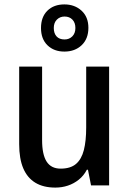

<svg xmlns="http://www.w3.org/2000/svg" viewBox="-20 -841 585 871"><path d="M475 -539V0H393L379 -71H374Q360 -44 337.5 -26Q315 -8 288 1Q261 10 231 10Q177 10 140.5 -12Q104 -34 85.5 -77.5Q67 -121 67 -187V-539H171V-205Q171 -140 191.5 -108Q212 -76 255 -76Q300 -76 325 -97.5Q350 -119 360.5 -160.5Q371 -202 371 -263V-539ZM272 -607Q225 -607 195.5 -635.5Q166 -664 166 -714Q166 -764 195 -792.5Q224 -821 272 -821Q319 -821 350 -792.5Q381 -764 381 -715Q381 -665 350.5 -636Q320 -607 272 -607ZM273 -662Q294 -662 308 -676Q322 -690 322 -714Q322 -738 308.5 -752Q295 -766 273 -766Q252 -766 238 -752Q224 -738 224 -714Q224 -690 236.5 -676Q249 -662 273 -662Z"/></svg>

Font: Noto Sans Display SemiCondensed Medium
Style: Regular
Weight: 500
Width: 4
Designer: Monotype Design Team
Foundry: Monotype Imaging Inc.
Version: Version 2.003